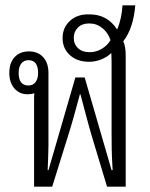

<svg xmlns="http://www.w3.org/2000/svg" viewBox="-20 -701 562 721"><path d="M108 0V-328Q108 -342 109 -351Q98 -347 84 -347Q53 -347 34 -369Q15 -391 15 -427Q15 -465 35 -486.5Q55 -508 88 -508Q123 -508 142.5 -486Q162 -464 162 -427V-205Q162 -178 162 -157Q162 -136 161 -114Q160 -92 159 -62H162L263 -410H298L399 -62H403Q400 -110 399.5 -140.5Q399 -171 399 -205V-446Q399 -459 399 -473Q399 -487 398 -502Q383 -487 360.5 -478Q338 -469 315 -469Q270 -469 242.5 -494Q215 -519 215 -558Q215 -597 242.5 -622.5Q270 -648 314 -647Q383 -648 420 -590Q437 -631 440 -681H488Q481 -595 443 -546Q452 -526 452 -494V0H382L325 -189Q313 -230 302.5 -270Q292 -310 282 -347H280Q270 -310 259 -270Q248 -230 235 -189L176 0ZM316 -505Q341 -505 362 -517.5Q383 -530 395 -550Q386 -578 364.5 -595.5Q343 -613 315 -613Q288 -613 272.5 -597.5Q257 -582 257 -559Q257 -535 273 -520Q289 -505 316 -505ZM87 -380Q104 -380 113.5 -392.5Q123 -405 123 -427Q123 -475 87 -475Q69 -475 59.5 -462Q50 -449 50 -427Q50 -380 87 -380Z"/></svg>

Font: Noto Sans Thai Looped UI Narrow Light
Style: Regular
Weight: 300
Width: 4
Designer: Cadson Demak Team
Foundry: Cadson Demak Co., Ltd.
Version: Version 1.000